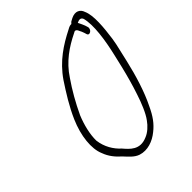

<svg xmlns="http://www.w3.org/2000/svg" viewBox="-202 -800 928 928"><g transform="rotate(-45 262.0 -335.5)"><path d="M108 -330C74 -252 65 -171 87 -121C99 -87 121 -61 146 -39C165 -19 184 5 211 14C254 28 300 11 334 -17C366 -42 388 -72 410 -120C442 -184 468 -269 486 -347L501 -412C506 -433 511 -454 514 -476C523 -542 531 -620 512 -661C504 -686 480 -699 448 -683L433 -675C431 -673 427 -670 424 -666C417 -667 408 -664 396 -657C327 -622 259 -579 206 -502C171 -449 135 -392 108 -330ZM142 -324C169 -382 201 -438 235 -487C279 -555 340 -595 401 -625C408 -629 412 -631 414 -630C422 -630 426 -620 429 -613C432 -608 435 -601 438 -592L442 -579C449 -560 477 -580 470 -600L466 -613C462 -622 459 -631 455 -638L450 -648C466 -656 478 -656 484 -641C498 -587 485 -497 465 -412L450 -348C438 -298 424 -247 408 -200C394 -157 374 -107 353 -79C337 -56 313 -34 289 -25C229 1 196 -39 171 -68C141 -95 117 -134 111 -182C110 -225 123 -278 142 -324Z"/></g></svg>

Font: Stray Cat
Style: CnObl
Weight: 400
Version: Version 1.0